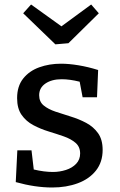

<svg xmlns="http://www.w3.org/2000/svg" viewBox="-20 -823 535 853"><path d="M154 -400Q154 -371 174 -354.5Q194 -338 226.5 -327Q259 -316 295 -305Q331 -294 363 -277Q395 -260 415.5 -231.5Q436 -203 436 -157Q436 -103 406.5 -65.5Q377 -28 326 -9Q275 10 212 10Q174 10 133.5 4Q93 -2 50 -14L57 -155H120L130 -70Q176 -59 215 -59Q245 -59 273 -68Q301 -77 318.5 -95.5Q336 -114 336 -141Q336 -171 315.5 -188.5Q295 -206 263.5 -217Q232 -228 196 -239Q160 -250 128 -267Q96 -284 76 -312.5Q56 -341 56 -387Q56 -440 83 -474Q110 -508 154.5 -524Q199 -540 251 -540Q286 -540 328.5 -533Q371 -526 416 -512L411 -391H347L334 -460Q290 -471 254 -471Q210 -471 182 -452Q154 -433 154 -400ZM385 -803 419 -764 284 -631 226 -626 83 -764 118 -803 253 -706Z"/></svg>

Font: Bitter Medium
Style: Regular
Weight: 500
Designer: Sol Matas, and Bitter project Authors
Foundry: Sol Matas
Version: Version 2.001